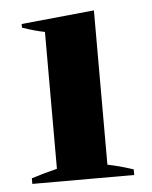

<svg xmlns="http://www.w3.org/2000/svg" viewBox="-43 -543 460 580"><g transform="rotate(-5 187.0 -253.0)"><path d="M32 -17Q62 -27 110 -39V-454Q79 -460 42 -473V-484L263 -506V-38Q299 -31 341 -17V0H32Z"/></g></svg>

Font: Trirong
Style: Bold
Weight: 700
Designer: Katatrad Team
Foundry: CadsonDemak
Version: Version 1.001